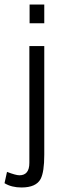

<svg xmlns="http://www.w3.org/2000/svg" viewBox="-31 -679 274 850"><path d="M100 -576V-659H165V-576ZM99 -475H165V6Q165 82 149 113Q129 151 64 151Q20 151 -11 132L0 82Q39 97 55 97Q99 97 99 42Z"/></svg>

Font: Pavanam
Style: Regular
Weight: 400
Designer: Tharique Azeez
Foundry: Tharique Azeez
Version: Version 1.86; ttfautohint (v1.3) -l 8 -r 50 -G 200 -x 14 -D 